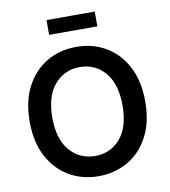

<svg xmlns="http://www.w3.org/2000/svg" viewBox="-98 -1000 965 1093"><g transform="rotate(-10 384.5 -453.5)"><path d="M384.8 9.8Q289.1 9.8 213.6 -34.7Q138.2 -79.1 94.2 -162.6Q50.3 -246.1 50.3 -363.3Q50.3 -481 94.2 -564.7Q138.2 -648.4 213.6 -692.9Q289.1 -737.3 384.8 -737.3Q480 -737.3 555.4 -692.9Q630.9 -648.4 674.6 -564.7Q718.3 -481 718.3 -363.3Q718.3 -245.6 674.6 -162.4Q630.9 -79.1 555.4 -34.7Q480 9.8 384.8 9.8ZM384.8 -106.9Q473.6 -106.9 530.3 -172.9Q586.9 -238.8 586.9 -363.3Q586.9 -488.3 530.3 -554.4Q473.6 -620.6 384.8 -620.6Q295.4 -620.6 238.3 -554.4Q181.2 -488.3 181.2 -363.3Q181.2 -239.3 238.3 -173.1Q295.4 -106.9 384.8 -106.9ZM523.9 -917V-831.5H245.1V-917Z"/></g></svg>

Font: Inter-SemiBold
Style: Regular
Weight: 600
Designer: Rasmus Andersson
Foundry: rsms
Version: Version 4.000;git-a52131595